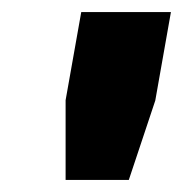

<svg xmlns="http://www.w3.org/2000/svg" viewBox="-20 -706 304 319"><path d="M89 -407V-539.5L115 -686H264L238 -539L194 -407Z"/></svg>

Font: Archivo VF Beta
Style: Italic
Weight: 400
Italic angle: -10°
Designer: Hector Gatti
Foundry: Omnibus-Type
Version: Version 1.002